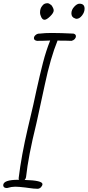

<svg xmlns="http://www.w3.org/2000/svg" viewBox="-76 -1164 546 1194"><path d="M173 -1087Q173 -1112 187 -1128Q198 -1144 219 -1144Q229 -1144 242 -1133V-1134Q258 -1113 258 -1099Q258 -1084 236 -1062.5Q214 -1041 201 -1041Q189 -1041 181 -1056.5Q173 -1072 173 -1087ZM392 -1049Q368 -1056 368 -1081Q368 -1103 385.5 -1122Q403 -1141 418 -1141Q450 -1141 450 -1110Q450 -1088 434 -1067.5Q418 -1047 400 -1047Q395 -1047 392 -1049ZM103 5 81 2Q39 -3 18 -3Q-4 -3 -31 5H-36Q-46 5 -51 0Q-56 -5 -56 -12Q-56 -46 38 -46H42Q40 -50 40 -56Q57 -196 97 -367Q138 -538 151 -604Q172 -699 191 -773Q210 -847 236 -912Q196 -910 159 -910H154Q135 -913 135 -927Q135 -937 144.5 -945.5Q154 -954 166 -955H171Q204 -959 244 -959L307 -958L381 -955Q396 -951 396 -939Q396 -929 388.5 -921Q381 -913 369 -910Q348 -910 334 -911H305Q298 -912 282 -912Q238 -804 203 -639Q164 -457 154 -413L149 -391Q100 -193 86 -63Q85 -53 77 -45Q188 -42 188 -19Q188 -10 179.5 -0.5Q171 9 159 10Q135 10 103 5Z"/></svg>

Font: Bad Script
Style: Regular
Weight: 400
Italic angle: -10°
Designer: Roman Shchyukin (Gaslight Type Foundry), Cyreal (Charset Expansion)
Foundry: Gaslight
Version: Version 2.000